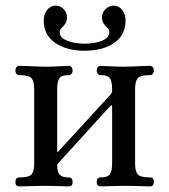

<svg xmlns="http://www.w3.org/2000/svg" viewBox="-20 -665 604 685"><path d="M49 0Q35 0 35 -16Q35 -32 49 -32Q83 -32 92.5 -43Q102 -54 102 -81V-348Q102 -375 92.5 -386Q83 -397 49 -397Q42 -397 38.5 -402Q35 -407 35 -413Q35 -420 38.5 -425Q42 -430 49 -430Q56 -430 72 -429.5Q88 -429 107 -428Q126 -427 142 -427Q166 -427 190.5 -428.5Q215 -430 225 -430Q232 -430 235.5 -425Q239 -420 239 -413Q239 -407 235.5 -402Q232 -397 225 -397Q200 -397 192 -386Q184 -375 184 -346V-127Q184 -120 189 -125Q190 -127 203.5 -141.5Q217 -156 238 -179Q259 -202 282 -227Q305 -252 326 -275Q347 -298 361 -313Q375 -328 376 -330Q380 -334 380 -340V-346Q380 -375 372 -386Q364 -397 339 -397Q332 -397 328.5 -402Q325 -407 325 -413Q325 -420 328.5 -425Q332 -430 339 -430Q349 -430 373.5 -428.5Q398 -427 422 -427Q438 -427 457 -428Q476 -429 492.5 -429.5Q509 -430 515 -430Q522 -430 525.5 -425Q529 -420 529 -413Q529 -407 525.5 -402Q522 -397 515 -397Q481 -397 471.5 -386Q462 -375 462 -348V-81Q462 -54 471.5 -43Q481 -32 515 -32Q529 -32 529 -16Q529 0 515 0Q509 0 492.5 -0.5Q476 -1 457 -1.5Q438 -2 422 -2Q398 -2 373.5 -1Q349 0 339 0Q325 0 325 -16Q325 -32 339 -32Q364 -32 372 -43Q380 -54 380 -83V-286Q380 -288 378.5 -289Q377 -290 375 -288Q373 -286 354 -265.5Q335 -245 308.5 -215.5Q282 -186 255 -156.5Q228 -127 209.5 -106.5Q191 -86 189 -84Q184 -79 184 -75Q184 -50 193.5 -41Q203 -32 225 -32Q239 -32 239 -16Q239 0 225 0Q215 0 190.5 -1Q166 -2 142 -2Q126 -2 107 -1.5Q88 -1 72 -0.5Q56 0 49 0ZM282 -484Q218 -484 177 -512Q136 -540 136 -592Q136 -614 148 -629.5Q160 -645 178 -645Q194 -645 206.5 -633Q219 -621 219 -604Q219 -589 212.5 -580Q206 -571 199.5 -565Q193 -559 193 -550Q193 -534 209 -525Q225 -516 246 -512.5Q267 -509 282 -509Q297 -509 318 -512.5Q339 -516 354.5 -525Q370 -534 370 -550Q370 -559 363.5 -565Q357 -571 350.5 -580Q344 -589 344 -604Q344 -621 357 -633Q370 -645 386 -645Q404 -645 416 -629.5Q428 -614 428 -592Q428 -540 387.5 -512Q347 -484 282 -484Z"/></svg>

Font: TsukuhouMincho
Style: Regular
Weight: 400
Designer: Iose
Foundry: Typographish
Version: Version 1.001; ttfautohint (v1.8.3)